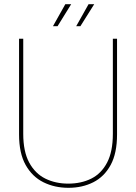

<svg xmlns="http://www.w3.org/2000/svg" viewBox="-20 -885 649 917"><path d="M307 12Q241 12 187.5 -14.5Q134 -41 102.5 -97Q71 -153 71 -243V-700H91V-246Q91 -161 119.5 -108.5Q148 -56 196.5 -32Q245 -8 306 -8Q368 -8 416 -32Q464 -56 491.5 -108.5Q519 -161 519 -246V-700H539V-243Q539 -153 508.5 -97Q478 -41 425.5 -14.5Q373 12 307 12ZM344 -760 403 -865H430L364 -760ZM233 -760 292 -865H320L255 -760Z"/></svg>

Font: DM Sans 17pt Thin
Style: Regular
Weight: 250
Version: Version 4.004;gftools[0.9.30]